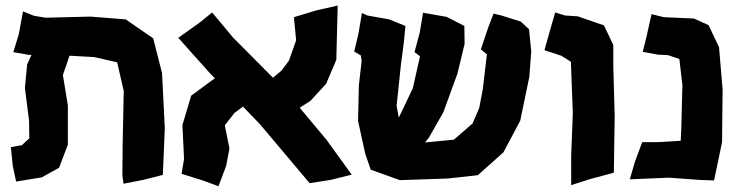

<svg xmlns="http://www.w3.org/2000/svg" viewBox="-20 -638 2616 681"><path d="M61.5 -597.7 46.9 -517.6 27.3 -453.1 82 -443.4H91.8L76.2 -409.2L68.4 -326.2L83 -210L84 -147.5L57.6 -123L18.6 -116.2L25.4 -48.8L37.1 5.9L127.9 -8.8L189.5 -43L220.7 -125V-263.7L203.1 -372.1L226.6 -440.4L314.5 -435.5L395.5 -417L418.9 -315.4L415 -127.9L414.1 -16.6L418 13.7L488.3 0L557.6 -17.6L564.5 -184.6L554.7 -378.9L523.4 -502L425.8 -569.3L300.8 -579.1L141.6 -575.2L100.6 -582Z M732.4 -593.8 686.5 -556.6 612.3 -503.9 726.6 -376 742.2 -360.4 658.2 -298.8 627 -194.3 632.8 -74.2 624 -21.5 699.2 2 754.9 22.5 782.2 -49.8 793.9 -111.3 777.3 -193.4 811.5 -237.3 841.8 -259.8 900.4 -199.2 1005.9 -74.2 1078.1 11.7 1153.3 0 1227.5 -18.6 1137.7 -142.6 1043 -255.9 1081.1 -280.3 1136.7 -340.8 1172.9 -425.8 1177.7 -618.2 1103.5 -601.6 1022.5 -577.1 1030.3 -495.1 1004.9 -422.9 978.5 -387.7 948.2 -362.3 806.6 -504.9Z M1263.7 -591.8 1251 -516.6 1236.3 -455.1 1259.8 -441.4 1262.7 -421.9 1252.9 -335.9 1250 -209 1275.4 -92.8 1294.9 -36.1 1398.4 1 1568.4 -4.9 1674.8 -16.6 1765.6 -97.7 1825.2 -210 1857.4 -365.2 1864.3 -456.1 1856.4 -534.2 1827.1 -561.5 1758.8 -583 1730.5 -589.8 1711.9 -541 1685.5 -462.9 1707 -445.3 1692.4 -321.3 1679.7 -254.9 1656.2 -200.2 1589.8 -142.6 1487.3 -132.8 1501 -149.4 1552.7 -240.2 1602.5 -377 1627.9 -482.4 1627 -545.9 1564.5 -578.1 1480.5 -592.8 1468.8 -522.5 1450.2 -453.1 1469.7 -438.5 1444.3 -325.2 1394.5 -220.7 1386.7 -262.7 1402.3 -411.1 1412.1 -485.4 1418 -545.9 1360.4 -569.3 1283.2 -583Z M1949.2 -593.8 1929.7 -526.4 1911.1 -460 1970.7 -440.4 2004.9 -418.9 2011.7 -236.3 2005.9 -85.9V18.6L2073.2 -2.9L2157.2 -25.4L2160.2 -227.5L2155.3 -403.3V-478.5L2122.1 -547.9L2029.3 -580.1L1984.4 -583Z M2291 -587.9 2274.4 -513.7 2259.8 -454.1 2312.5 -444.3 2349.6 -442.4 2389.6 -428.7 2400.4 -335.9 2396.5 -183.6 2394.5 -138.7 2311.5 -133.8H2257.8L2231.4 -62.5L2213.9 -2L2352.5 -7.8L2459 0L2512.7 2L2541 -133.8L2543 -320.3L2530.3 -470.7L2493.2 -548.8L2441.4 -572.3L2334 -577.1Z"/></svg>

Font: MaokenAssortedSans-TC
Style: Regular
Weight: 500
Version: Version 0.83